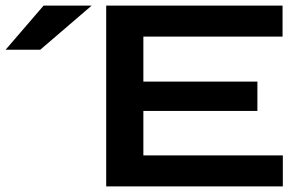

<svg xmlns="http://www.w3.org/2000/svg" viewBox="-20 -667 1092 687"><path d="M493 -270V-111H992V0H360V-647H991V-536H493V-375H901V-270ZM0 -489 136 -647H308L124 -489Z"/></svg>

Font: Syne Modified
Style: Bold
Weight: 700
Designer: Lucas Descroix
Foundry: Bonjour Monde
Version: Version 2.200